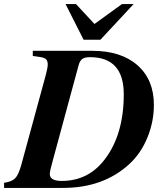

<svg xmlns="http://www.w3.org/2000/svg" viewBox="-66 -917 808 937"><path d="M37 -109 152 -531Q167 -584 167 -602Q167 -620 158.5 -628Q150 -636 128 -639L94 -644V-669H384Q525 -669 605 -598.5Q685 -528 685 -405Q685 -323 653.5 -246Q622 -169 566 -117Q439 0 242 0H-46V-25Q-9 -30 7.5 -46.5Q24 -63 37 -109ZM318 -600 192 -135Q177 -82 177 -68Q177 -34 235 -34Q365 -34 445 -139Q538 -260 538 -457Q538 -638 373 -638Q348 -638 336 -629.5Q324 -621 318 -600ZM586 -897 424 -723H342L254 -897H305L395 -800L529 -897Z"/></svg>

Font: STIX MathJax Latin
Style: Bold Italic
Weight: 700
Italic angle: -16.33°
Designer: MicroPress Inc., with final additions and corrections provided by Coen Hoffman, Elsevier (retired)
Version: Version 1.1.1